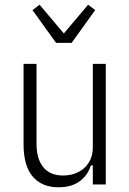

<svg xmlns="http://www.w3.org/2000/svg" viewBox="-20 -783 548 815"><path d="M374 0V-81H366Q352 -38 317.5 -13Q283 12 228 12Q158 12 119 -33.5Q80 -79 80 -170V-512H135V-173Q135 -109 163.5 -73.5Q192 -38 248 -38Q283 -38 311.5 -52Q340 -66 357 -93Q374 -120 374 -157V-512H429V0ZM284 -601H218L118 -740L148 -763L251 -641L354 -763L384 -740Z"/></svg>

Font: IBM Plex Sans Condensed Light
Style: Regular
Weight: 300
Width: 3
Designer: Mike Abbink, Paul van der Laan, Pieter van Rosmalen
Foundry: Bold Monday
Version: Version 3.201